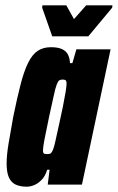

<svg xmlns="http://www.w3.org/2000/svg" viewBox="-20 -696 444 724"><path d="M81 8Q56 8 39 0Q22 -8 13.5 -27Q5 -46 5 -79Q5 -110 12 -153Q19 -196 30 -256Q45 -329 58 -379Q71 -429 86.5 -460Q102 -491 122.5 -504.5Q143 -518 172 -518Q198 -518 213.5 -511Q229 -504 236 -490.5Q243 -477 244 -458H253L268 -510H397L289 0H160L167 -56H158Q151 -33 138 -19Q125 -5 110 1.5Q95 8 81 8ZM157 -115Q163 -115 167.5 -116Q172 -117 176 -123.5Q180 -130 184 -144Q187 -154 192 -178Q197 -202 204 -232.5Q211 -263 217 -293Q223 -323 227 -347Q231 -371 231 -380Q231 -392 226.5 -394Q222 -396 216 -396Q208 -396 203.5 -393Q199 -390 194 -377.5Q189 -365 183 -336.5Q177 -308 165 -255Q153 -198 147.5 -169Q142 -140 142 -128Q142 -122 144 -119Q146 -116 149.5 -115.5Q153 -115 157 -115ZM177 -559 139 -667 140 -676H230L259 -624L305 -676H404L403 -667L313 -559Z"/></svg>

Font: Saira ExtraCondensed Black
Style: Italic
Weight: 900
Width: 2
Italic angle: -12°
Designer: Hector Gatti with collaboration of the Omnibus-Type team
Foundry: Omnibus-Type
Version: Version 1.101